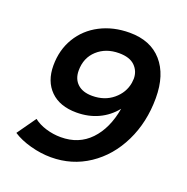

<svg xmlns="http://www.w3.org/2000/svg" viewBox="-127 -825 923 949"><g transform="rotate(20 334.5 -350.0)"><path d="M252 -104Q346 -104 406 -166.5Q466 -229 485 -338Q449 -293 397.5 -269Q346 -245 283 -245Q195 -245 146 -293.5Q97 -342 97 -425Q97 -507 135.5 -571Q174 -635 242.5 -670.5Q311 -706 397 -706Q507 -706 567.5 -637Q628 -568 628 -446Q628 -319 577.5 -215.5Q527 -112 438.5 -53Q350 6 240 6Q187 6 132 -9Q77 -24 39 -49L109 -148Q136 -127 174 -115.5Q212 -104 252 -104ZM223 -444Q223 -400 250.5 -374.5Q278 -349 328 -349Q393 -349 437.5 -386Q482 -423 491 -477Q493 -491 493 -499Q493 -539 465.5 -566Q438 -593 382 -593Q313 -593 268 -552Q223 -511 223 -444Z"/></g></svg>

Font: Gontserrat Medium
Style: Italic
Weight: 500
Italic angle: -11.3°
Designer: Julieta Ulanovsky
Foundry: Julieta Ulanovsky
Version: Version 6.001